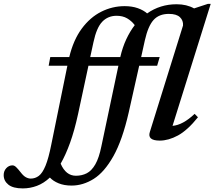

<svg xmlns="http://www.w3.org/2000/svg" viewBox="-208 -732 1136 1016"><path d="M49.5 -384 58 -430H158.5Q180.5 -521 224.8 -580.8Q269 -640.5 327.8 -670Q386.5 -699.5 451.5 -699.5Q490.5 -699.5 521 -688.8Q551.5 -678 570.5 -661Q639.5 -709.5 726.5 -709.5Q780 -709.5 819 -687.5L892 -711.5H907L705 -66Q759.5 -70.5 822 -129.5L839.5 -111.5Q784 -42.5 733.8 -15.2Q683.5 12 637.5 12Q570 12 585 -34L760.5 -597Q762.5 -623.5 744.2 -641Q726 -658.5 685.5 -658.5Q633.5 -658.5 604.5 -626.2Q575.5 -594 558.5 -518.5L539 -430H637L623.5 -384H528.5L473 -136.5Q439.5 10 392 94.5Q344.5 179 288 214.5Q231.5 250 170.5 250Q131.5 250 102.2 238Q73 226 56 207.5Q23.5 238 -12.8 251.5Q-49 265 -87.5 265Q-139 265 -163.8 245Q-188.5 225 -188.5 194.5Q-188.5 173 -174.8 158Q-161 143 -142 143Q-132.5 143 -122.8 152.2Q-113 161.5 -98.5 180Q-84.5 198.5 -71.2 205.8Q-58 213 -45 213Q-22 213 -2.8 198.8Q16.5 184.5 32.8 145.2Q49 106 63.5 32.5L148.5 -384ZM286.5 -508.5 269.5 -430H428.5Q440.5 -482 460.2 -524.2Q480 -566.5 505 -599Q488.5 -621 465 -634.8Q441.5 -648.5 409 -648.5Q363.5 -648.5 333.2 -617.2Q303 -586 286.5 -508.5ZM205 -128Q186 -41 162.8 23.5Q139.5 88 113 134Q140.5 198 193.5 198Q225.5 198 251.2 184.8Q277 171.5 296.5 137.5Q316 103.5 328.5 42L418.5 -384H260Z"/></svg>

Font: Newsreader Text SemiBold
Style: Italic
Weight: 600
Italic angle: -17°
Designer: Hugues Gentile
Foundry: Production Type
Version: Version 1.001